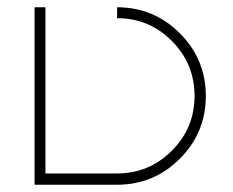

<svg xmlns="http://www.w3.org/2000/svg" viewBox="-20 -752 640 528"><path d="M75 -732H105V-275H302Q390 -275 452.5 -337.5Q515 -400 515 -488Q515 -577 452.5 -639.5Q390 -702 302 -702V-732Q403 -732 474.5 -660.5Q546 -589 546 -488Q546 -387 474.5 -315.5Q403 -244 302 -244H75V-275Z"/></svg>

Font: Neo
Style: Regular
Weight: 400
Version: Version 1.1